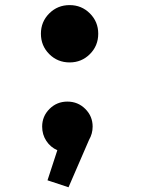

<svg xmlns="http://www.w3.org/2000/svg" viewBox="-20 -598 610 772"><path d="M260 -347Q211.5 -347 178 -380.5Q144.5 -414 144.5 -462.5Q144.5 -510.5 178 -544Q211.5 -577.5 260 -577.5Q308 -577.5 341.5 -544Q375 -510.5 375 -462.5Q375 -414 341.5 -380.5Q308 -347 260 -347ZM352.5 -89Q352.5 -60.5 338 -35.5L255.5 155L171 127L210.5 6Q183 -6 166.2 -31.5Q149.5 -57 149.5 -89Q149.5 -130.5 179 -160Q208.5 -189.5 251 -189.5Q293.5 -189.5 323 -160Q352.5 -130.5 352.5 -89Z"/></svg>

Font: League Mono Narrow ExtraBold
Style: Regular
Weight: 800
Width: 3
Designer: Tyler Finck
Foundry: The League of Moveable Type / Tyler Finck
Version: Version 2.210